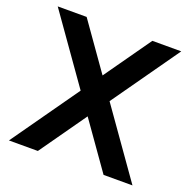

<svg xmlns="http://www.w3.org/2000/svg" viewBox="-127 -837 951 961"><g transform="rotate(20 349.0 -357.0)"><path d="M524 0 349 -248 174 0H20L272 -357L20 -714H174L349 -466L524 -714H678L426 -357L678 0Z"/></g></svg>

Font: Non Bureau Medium
Style: Regular
Weight: 500
Designer: Jona Saucedo
Foundry: Non Foundry
Version: Version 1.000; ttfautohint (v1.8.4)